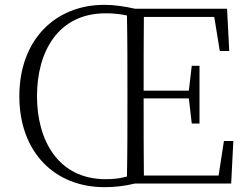

<svg xmlns="http://www.w3.org/2000/svg" viewBox="-20 -759 1029 794"><path d="M133 -361C133 -544 219 -704 417 -704C449 -704 477 -701 505 -695C507 -594 507 -492 507 -390V-333C507 -231 507 -129 505 -29C477 -21 449 -18 417 -18C219 -18 133 -181 133 -361ZM906 -176 884 -33H575C574 -131 574 -232 574 -352H761L773 -248H805V-487H773L761 -384H574C574 -493 574 -593 575 -689H866L889 -548H928L919 -723H538C493 -733 452 -739 412 -739C207 -739 60 -593 60 -361C60 -130 206 15 412 15C452 15 493 11 538 0H936L945 -176Z"/></svg>

Font: Noto Serif TC ExtraLight
Style: Regular
Weight: 200
Designer: Ryoko NISHIZUKA 西塚涼子 (kana & ideographs); Frank Grießhammer (Latin, Greek & Cyrillic); Wenlong ZHANG 张文龙 (bopomofo); San
Foundry: Adobe
Version: Version 2.001;hotconv 1.1.0;makeotfexe 2.6.0